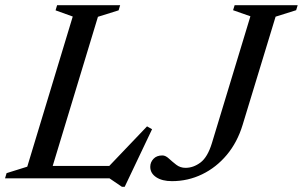

<svg xmlns="http://www.w3.org/2000/svg" viewBox="-40 -690 1172 743"><path d="M339 -625 164 -48H383L529 -201L548.5 -190L442.5 33H432L383.5 0H-20.5L-14.5 -20L65.5 -45L241.5 -626L175 -650L181 -670H425L419 -650ZM899 -207Q878.5 -139.5 837.8 -90.8Q797 -42 742.2 -15.5Q687.5 11 625.5 11Q587.5 11 564.5 -4.2Q541.5 -19.5 541.5 -44.5Q541.5 -62 553.8 -75.2Q566 -88.5 588.5 -88.5Q600.5 -88.5 613.5 -76.5Q626.5 -64.5 642 -52.5Q657.5 -40.5 678 -40.5Q708.5 -40.5 736 -61.2Q763.5 -82 780 -136L929 -627L862 -650.5L868 -670H1112L1106 -650.5L1026.5 -625.5Z"/></svg>

Font: Newsreader Text Medium
Style: Italic
Weight: 500
Italic angle: -17°
Designer: Hugues Gentile
Foundry: Production Type
Version: Version 1.001